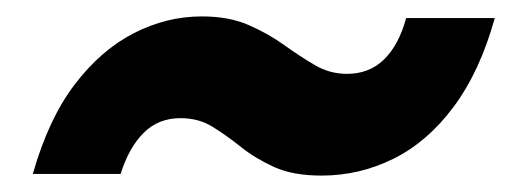

<svg xmlns="http://www.w3.org/2000/svg" viewBox="-20 -435 623 234"><path d="M372 -221Q337 -221 314 -231.5Q291 -242 273.5 -256Q256 -270 239 -280.5Q222 -291 200 -291Q173 -291 155 -273Q137 -255 127 -223H20Q39 -290 71 -332Q103 -374 143 -394.5Q183 -415 226 -415Q259 -415 283 -404.5Q307 -394 326.5 -380Q346 -366 364 -355.5Q382 -345 403 -345Q430 -345 448 -362.5Q466 -380 475 -413H583Q565 -348 533 -305Q501 -262 459.5 -241.5Q418 -221 372 -221Z"/></svg>

Font: DM Sans 11pt ExtraBold
Style: Italic
Weight: 800
Italic angle: -10°
Version: Version 4.004;gftools[0.9.30]